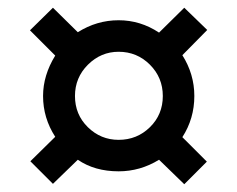

<svg xmlns="http://www.w3.org/2000/svg" viewBox="-20 -600 611 494"><path d="M90.8 -353Q90.8 -406.2 122.1 -457L57.1 -522L116.2 -580.1L180.2 -517.1Q229 -547.9 285.2 -547.9Q341.3 -547.9 389.2 -516.1L454.1 -580.1L513.2 -522.9L449.2 -458Q480 -409.2 480 -353Q480 -294.9 449.2 -247.1L512.2 -184.1L454.1 -126L389.2 -189Q340.8 -159.2 285.2 -159.2Q223.6 -159.2 180.2 -189L116.2 -127L58.1 -185.1L122.1 -248Q90.8 -296.4 90.8 -353ZM172.9 -353Q172.9 -305.2 206.1 -272.7Q239.3 -240.2 285.2 -240.2Q332.5 -240.2 365.7 -272.7Q398.9 -305.2 398.9 -353Q398.9 -400.4 365.7 -433.6Q332.5 -466.8 285.2 -466.8Q239.7 -466.8 206.3 -433.6Q172.9 -400.4 172.9 -353Z"/></svg>

Font: Open Sans Semibold
Style: Regular
Weight: 600
Foundry: Ascender Corporation
Version: Version 1.10